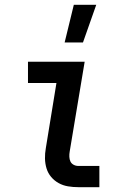

<svg xmlns="http://www.w3.org/2000/svg" viewBox="-20 -776 540 796"><path d="M248 -600 286 -756H379L324 -600ZM305 0Q283 0 262 -3.5Q241 -7 223 -17Q205 -27 192 -42.5Q179 -58 173 -77.5Q167 -97 166.5 -118.5Q166 -140 170 -162L214 -432H96V-520H331L269 -148Q267 -137 267.5 -126Q268 -115 272 -106.5Q276 -98 285 -93Q294 -88 305 -88H392V0Z"/></svg>

Font: Iosevka SS18 Semibold
Style: Italic
Weight: 600
Italic angle: -9°
Monospace: yes
Designer: Belleve Invis
Foundry: Belleve Invis
Version: Version 25.1.1; ttfautohint (v1.8.4)